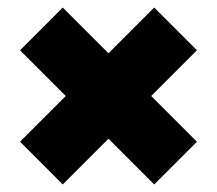

<svg xmlns="http://www.w3.org/2000/svg" viewBox="-20 -634 574 508"><path d="M146 -146 33 -259 154 -380 33 -501 146 -614 267 -493 388 -614 501 -501 380 -380 501 -259 388 -146 267 -267Z"/></svg>

Font: Encode Sans SC Condensed Thin Black
Style: Regular
Weight: 900
Version: Version 3.002